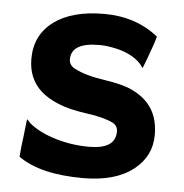

<svg xmlns="http://www.w3.org/2000/svg" viewBox="-44 -562 588 612"><g transform="rotate(5 250.5 -256.5)"><path d="M243.7 7.3Q106 7.3 36.1 -43Q37.1 -57.6 39.1 -76.2L43.5 -111.3Q47.4 -146 48.3 -154.5Q49.3 -163.1 49.8 -163.8Q50.3 -164.6 57.6 -156Q64.9 -147.5 85.4 -135.3Q106 -123 132.8 -113.8Q190.9 -93.8 253.9 -93.8Q338.4 -93.8 338.4 -149.9Q338.4 -168 322.3 -176.8Q293.5 -191.4 237.5 -199Q181.6 -206.5 146 -221.2Q110.4 -235.8 87.9 -256.3Q46.4 -294.9 46.4 -357.4Q46.4 -433.6 105 -477.1Q163.1 -520 265.6 -520Q367.2 -520 439 -462.4Q435.5 -449.7 431.6 -438Q420.4 -405.8 415 -391.6L403.8 -362.8Q402.8 -358.9 402.3 -358.9Q401.4 -358.9 394.5 -369.1Q363.8 -404.8 298.8 -416Q278.8 -419.9 257.8 -419.9Q168.9 -419.9 168.9 -366.2Q168.9 -347.7 187.5 -337.9Q222.2 -319.3 282.5 -310.5Q342.8 -301.8 374 -286.9Q405.3 -272 424.3 -251Q459.5 -212.9 459.5 -149.9Q459.5 -81.1 404.3 -38.1Q346.7 7.3 243.7 7.3Z"/></g></svg>

Font: Hammersmith One
Style: Regular
Weight: 400
Designer: Nicole Fally
Foundry: Nicole Fally
Version: Version 1.003